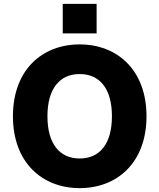

<svg xmlns="http://www.w3.org/2000/svg" viewBox="-20 -968 829 998"><path d="M306.1 -947.8V-794.4H482.2V-947.8ZM741.5 -363.6C741.5 -604 589.5 -737.2 394.2 -737.2C198.2 -737.2 47.2 -604 47.2 -363.6C47.2 -124.3 198.2 9.9 394.2 9.9C589.5 9.9 741.5 -123.2 741.5 -363.6ZM561.8 -363.6C561.8 -221.2 499.3 -144.2 394.2 -144.2C289.4 -144.2 226.6 -221.2 226.6 -363.6C226.6 -506 289.4 -583.1 394.2 -583.1C499.3 -583.1 561.8 -506 561.8 -363.6Z"/></svg>

Font: TID UI Extra Bold
Style: Regular
Weight: 800
Designer: The TID Project Authors
Foundry: Bakken & Bæck
Version: Version 1.001;hotconv 1.0.109;makeotfexe 2.5.65596